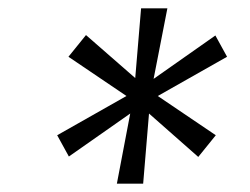

<svg xmlns="http://www.w3.org/2000/svg" viewBox="-20 -795 598 460"><path d="M283 -565 144 -659 186 -711 304 -608 318 -775H381L348 -606L496 -710L524 -659L358 -565L497 -471L455 -419L337 -523L323 -355H260L292 -523L145 -420L117 -471Z"/></svg>

Font: Pathway Extreme 8pt Thin 12pt ExtraLight
Style: Italic
Weight: 250
Italic angle: -8°
Version: Version 1.001;gftools[0.9.26]